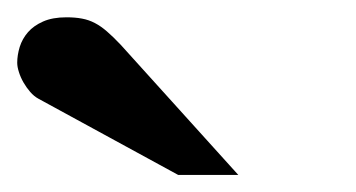

<svg xmlns="http://www.w3.org/2000/svg" viewBox="-20 -754 414 223"><path d="M187 -550.8 24.9 -639.2Q19.5 -642.1 15.1 -647.2Q10.7 -652.3 7.3 -658.2Q3.9 -664.1 2 -670.2Q0 -676.3 0 -681.2Q0 -689.9 2.9 -699.5Q5.9 -709 12.5 -716.6Q19 -724.1 30 -729Q41 -733.9 57.1 -733.9Q67.4 -733.9 75.2 -732.4Q83 -731 90.1 -727.3Q97.2 -723.6 104.2 -717.5Q111.3 -711.4 120.1 -702.1L256.8 -550.8Z"/></svg>

Font: Charis SIL Phon
Style: Bold
Weight: 700
Foundry: SIL International
Version: Version 5.000